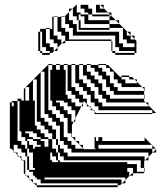

<svg xmlns="http://www.w3.org/2000/svg" viewBox="-20 -770 669 798"><path d="M261 -456V-472H253V-456ZM261 -440V-456H253V-440ZM261 -424V-440H253V-424ZM261 -408V-424H253V-408ZM261 -408H253V-392H261ZM549 -424V-430L539 -440H517V-450H485V-456H517V-450H529L539 -440H549V-430L571 -408H581V-392H579V-400L571 -408H485V-424H469V-440H453V-472H437V-488H421V-500H389V-504H421V-500H429L479 -450H485V-440H501V-424ZM581 -360H579V-376H453V-392H437V-408H421V-440H405V-456H389V-472H373V-488H357V-500H341V-504H357V-500H389V-488H405V-472H421V-456H437V-424H453V-408H469V-392H579V-376H581ZM133 -328V-344H125V-328ZM37 -312H29V-328H37ZM133 -312V-328H125V-312ZM37 -296H29V-312H37ZM133 -296V-312H125V-296ZM597 -328V-332L585 -344H421V-360H405V-376H389V-408H373V-424H357V-440H341V-456H325V-500H309V-504H325V-500H341V-472H357V-456H373V-440H389V-424H405V-392H421V-376H437V-360H579V-350L585 -344H597V-332L629 -300H613V-312H389V-328H373V-344H357V-376H341V-392H325V-408H309V-424H293V-500H277V-504H293V-500H309V-440H325V-424H341V-408H357V-392H373V-360H389V-344H405V-328ZM133 -280V-296H125V-280ZM37 -264H29V-280H37ZM133 -280H125V-264H133ZM37 -248H29V-264H37ZM37 -232H29V-248H37ZM37 -216H29V-232H37ZM37 -184H29V-200H37ZM37 -184V-168H29V-184ZM389 -168V-152H613V-166L611 -168H389V-152H379V-168ZM101 -72V-64H125V-72H117V-136H101V-152H93V-168H117V-152H125V-160H149V-168H133V-184H117V-192H93V-184H101V-168H93V-184H85V-200H69V-224H61V-350H53V-184H69V-168H85V-152H93V-120H101V-104H93V-120H85V-136H69V-152H53V-168H37V-152H29V-168H37V-142L43 -136H53V-126L59 -120H69V-110L75 -104H85V-44L89 -40H101V-28L105 -24H117V-12L121 -8H133V0H469V8H133V0H129L121 -8H117V-12L105 -24H101V-28L89 -40H85V-44L79 -50V-100L75 -104H69V-110L59 -120H53V-126L43 -136H37V-142L29 -150V-152H21V-344H29V-328H37V-344H29V-350H53V-360H69V-352H79V-400L85 -406V-408H87L85 -406V-352H101V-408H87L117 -438V-440H119L117 -438V-352H125V-344H133V-440H119L149 -470V-472H151L149 -470V-280H165V-264H181V-248H197V-232H213V-192H221V-184H229V-248H213V-264H197V-280H181V-296H165V-472H151L179 -500H181V-312H197V-296H213V-280H229V-264H245V-200H261V-184H277V-168H293V-152H325V-154L311 -168H309V-170L295 -184H293V-186L279 -200H277V-216H261V-280H245V-296H229V-312H213V-328H197V-352H189V-480H197V-500H181V-504H197V-500H213V-480H229V-500H213V-504H229V-500H245V-480H253V-472H261V-500H245V-504H261V-500H277V-408H293V-392H309V-376H325V-360H341V-338L351 -328H357V-322L367 -312H373V-306L379 -300H613V-296H373V-306L367 -312H357V-322L351 -328H341V-338L329 -350L325 -342V-328H318L325 -342V-344H309V-360H293V-376H277V-392H253V-376H261V-360H277V-344H293V-328H318L293 -278V-264H286L293 -278V-312H277V-328H261V-344H245V-352H213V-344H229V-328H245V-312H261V-296H277V-264H286L279 -250V-200H293V-186L295 -184H309V-170L311 -168H325V-154L329 -150H379V-152H373V-200H379V-184H389V-200H405V-184H581V-198L579 -200H581V-198L611 -168H613V-166L627 -152H629V-136H615L629 -150L627 -152H613V-136H615L597 -118V-104H583L597 -118V-136H277V-152H261V-168H245V-184H221V-168H229V-152H245V-136H261V-120H581V-104H583L579 -100V-72H581V-56H579V-72H565V-104H245V-120H221V-104H229V-96H509V-88H549V-56H579V-50H533V-40H519L529 -50H533V-72H509V-56H517V-40H519L501 -22V-8H487L501 -22V-32H165V-24H485V-8H487L479 0H469V-8H149V-24H133V-32H125V-40H117V-56H101V-64H93V-72ZM37 -280H29V-296H37ZM37 -200H29V-216H37ZM389 -184V-168H379V-184ZM181 -200V-192H197V-152H213V-136H221V-120H229V-136H221V-168H213V-192H197V-216H181V-232H165V-248H149V-264H125V-248H133V-232H149V-216H165V-200ZM149 -184H165V-160H181V-192H149V-200H133V-216H117V-224H85V-216H101V-200H117V-192H149ZM197 -104V-96H221V-104H213V-120H197V-136H189V-104ZM101 -88H93V-104H101ZM101 -72H93V-88H101ZM435 -646H307V-654H435ZM507 -622H523V-624L509 -638H507ZM155 -606V-622H147V-606ZM539 -606V-608L525 -622H523V-606ZM155 -590V-606H147V-590ZM459 -590H447V-574H459ZM155 -590H147V-574H155ZM251 -590H237L247 -600H251ZM315 -670H307V-654H315ZM459 -590V-622H283V-654H267V-670H251V-702H249L267 -720V-734H281L267 -720V-686H283V-670H299V-638H475V-590H491V-574H539V-590H507V-606H491V-654H435V-670H331V-702H315V-710H307V-686H315V-670H307V-686H299V-702H283V-734H281L297 -750H299V-718H315V-710H347V-686H435V-670H475V-672L461 -686H435V-702H363V-710H347V-718H331V-734H315V-750H347V-734H363V-710H435V-702H443V-704L429 -718H379V-750H395V-734H411V-736L397 -750H411V-736L429 -718H443V-704L461 -686H475V-672L509 -638H523V-624L525 -622H539V-608L547 -600V-550H539V-558H475V-574H447V-558H459V-550H539V-542H459V-550H447V-558H443V-600H251V-622H235V-638H219V-700H235V-702H249L247 -700H235V-654H251V-638H267V-606H443V-600H447V-590ZM219 -558H205L219 -572V-590H203V-606H187V-650H197V-700H203V-702H219V-700H203V-622H219V-606H235V-590H237L219 -572ZM147 -550V-558H139V-638H147V-622H155V-638H147V-650H171V-654H187V-650H171V-590H187V-574H203V-558H205L197 -550H187V-558H171V-574H147V-558H155V-550H187V-542H155V-550Z"/></svg>

Font: Rubik Broken Fax
Style: Regular
Weight: 400
Designer: Hubert and Fischer, NaN
Foundry: Hubert and Fischer, NaN
Version: Version 2.201